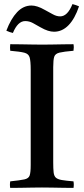

<svg xmlns="http://www.w3.org/2000/svg" viewBox="-20 -917 410 938"><path d="M240 -589V-124Q240 -93 242 -75Q244 -57 253 -49Q262 -41 282 -37.5Q302 -34 339 -31Q342 -15 339 1Q319 1 290 0.5Q261 0 232.5 -0.5Q204 -1 185 -1Q166 -1 137.5 -0.5Q109 0 80.5 0.5Q52 1 30 1Q27 -14 30 -31Q78 -36 99 -40.5Q120 -45 125 -60Q130 -75 130 -111V-576Q130 -618 125 -636Q120 -654 99 -659.5Q78 -665 30 -669Q28 -684 30 -701Q51 -701 80.5 -700.5Q110 -700 139 -699.5Q168 -699 187 -699Q206 -699 234 -699.5Q262 -700 291 -700.5Q320 -701 339 -701Q342 -686 339 -669Q292 -665 271 -660Q250 -655 245 -640Q240 -625 240 -589ZM334 -897Q343 -895 351 -892Q359 -889 366 -886Q346 -826 315 -794Q284 -762 244 -762Q230 -762 214 -767Q198 -772 177 -784Q158 -795 140.5 -804.5Q123 -814 103 -814Q67 -814 43 -756Q29 -759 11 -767Q33 -825 63.5 -857.5Q94 -890 134 -890Q147 -890 163 -885Q179 -880 200 -868Q219 -858 237.5 -847.5Q256 -837 274 -837Q310 -837 334 -897Z"/></svg>

Font: Tiro Devanagari Marathi
Style: Regular
Weight: 400
Designer: Devanagari: John Hudson & Fiona Ross. Latin: John Hudson.
Foundry: Tiro Typeworks Ltd.
Version: Version 1.52